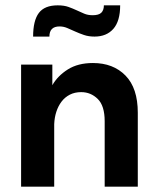

<svg xmlns="http://www.w3.org/2000/svg" viewBox="-20 -699 589 719"><path d="M372 -245Q372 -303 346 -328.5Q320 -354 284 -354Q260 -354 241.5 -344.5Q223 -335 210.5 -318.5Q198 -302 191 -280.5Q184 -259 183 -234V0H59V-457H176V-380Q196 -415 234 -439Q272 -463 328 -463Q404 -463 450 -416Q496 -369 496 -277V0H372V-245ZM334 -562Q312 -562 294.5 -568Q277 -574 261.5 -581Q246 -588 232 -594Q218 -600 203 -600Q165 -600 165 -562H104Q104 -622 125.5 -650.5Q147 -679 196 -679Q220 -679 236.5 -673Q253 -667 267 -660.5Q281 -654 295 -648Q309 -642 327 -642Q350 -642 359.5 -651.5Q369 -661 369 -679H430Q430 -620 404.5 -591Q379 -562 334 -562Z"/></svg>

Font: Tilda Sans Bold
Style: Regular
Weight: 700
Designer: ParaType Ltd
Foundry: ParaType Ltd
Version: Version 1.009